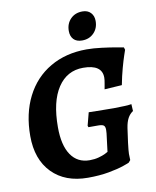

<svg xmlns="http://www.w3.org/2000/svg" viewBox="-93 -924 817 1008"><g transform="rotate(-10 315.0 -420.5)"><path d="M585 -329 587 -292Q569 -280 558.5 -260.5Q548 -241 543 -209Q538 -178 532.5 -133Q527 -88 527 -74L528 -41L518 -29Q518 -28 486.5 -17Q455 -6 405.5 3Q356 12 294 12Q173 12 103 -59.5Q33 -131 33 -256Q33 -375 78.5 -465Q124 -555 208 -604Q292 -653 403 -653Q439 -653 482.5 -647.5Q526 -642 557.5 -636.5Q589 -631 598 -629L602 -616Q600 -610 592 -586.5Q584 -563 573 -523Q562 -483 553 -436L460 -430Q461 -437 465 -458Q469 -479 469 -491Q469 -561 368 -561Q282 -561 233 -487Q184 -413 184 -276Q184 -180 219 -128.5Q254 -77 319 -77Q345 -77 367 -83Q389 -89 402 -95.5Q415 -102 418 -104L430 -201Q431 -208 431 -219Q431 -237 423 -243Q415 -249 393 -249H342L339 -257L357 -326Q358 -326 401 -325Q444 -324 491 -324Q518 -324 547 -325.5Q576 -327 585 -329ZM328 -764Q328 -803 352.5 -828Q377 -853 416 -853Q444 -853 460 -836Q476 -819 476 -792Q476 -753 451.5 -728Q427 -703 389 -703Q359 -703 343.5 -719.5Q328 -736 328 -764Z"/></g></svg>

Font: Alegreya
Style: Bold Italic
Weight: 700
Italic angle: -7°
Designer: Juan Pablo del Peral
Foundry: Huerta Tipografica
Version: Version 2.007; ttfautohint (v1.6)